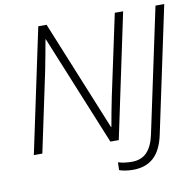

<svg xmlns="http://www.w3.org/2000/svg" viewBox="-94 -810 1108 1087"><g transform="rotate(-10 460.0 -267.0)"><path d="M44.9 0 196.3 -713.9H244.1L502.9 -80.1H504.9Q511.7 -118.2 520.3 -164.8Q528.8 -211.4 537.6 -252L636.2 -713.9H684.1L533.2 0H484.9L225.6 -633.8H223.6Q216.3 -594.7 208.3 -549.8Q200.2 -504.9 190.9 -459L93.8 0ZM585 179.7Q562 179.7 540.3 176.3Q518.6 172.9 505.4 167.5L506.8 123Q543 133.8 585 133.8Q641.1 133.8 672.9 99.6Q704.6 65.4 717.8 2.4L870.1 -713.9H920.4L767.1 8.8Q748.5 97.7 703.1 138.7Q657.7 179.7 585 179.7Z"/></g></svg>

Font: Open Sans Light
Style: Italic
Weight: 300
Italic angle: -12°
Designer: Monotype Design Team
Foundry: Monotype Imaging Inc.
Version: Version 3.003; ttfautohint (v1.8.4)